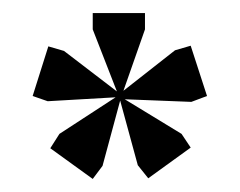

<svg xmlns="http://www.w3.org/2000/svg" viewBox="-20 -756 367 294"><path d="M122 -482 57 -529 71 -551 157 -607 53 -601 30 -609 54 -685 78 -678 159 -616 122 -711V-736H202V-711L169 -617L248 -679L272 -686L297 -609L273 -600L171 -604L258 -551L272 -530L207 -483L191 -503L164 -602L137 -502Z"/></svg>

Font: Rowdies Light
Style: Regular
Weight: 300
Designer: Jaikishan Patel
Version: Version 1.000; ttfautohint (v1.8.3)